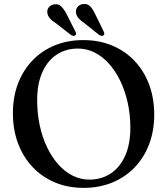

<svg xmlns="http://www.w3.org/2000/svg" viewBox="-20 -915 830 953"><path d="M393.5 -716Q472.5 -716 537.2 -688.8Q602 -661.5 648.8 -611.8Q695.5 -562 720.5 -494.5Q745.5 -427 745.5 -345.5Q745.5 -266.5 720.5 -200Q695.5 -133.5 649 -84.8Q602.5 -36 537.8 -9.2Q473 17.5 394.5 17.5Q316.5 17.5 252 -9.8Q187.5 -37 141 -86.8Q94.5 -136.5 69.2 -204.2Q44 -272 44 -353.5Q44 -433 69 -499.2Q94 -565.5 140.5 -614.2Q187 -663 251.2 -689.5Q315.5 -716 393.5 -716ZM627 -280.5Q627 -346.5 613.8 -405.8Q600.5 -465 576.8 -514Q553 -563 520.8 -599Q488.5 -635 449.5 -654.5Q410.5 -674 367 -674Q306.5 -674 260.8 -643.5Q215 -613 189.8 -555.8Q164.5 -498.5 164.5 -418.5Q164.5 -352 177.2 -292.5Q190 -233 213.8 -183.8Q237.5 -134.5 269.8 -98.5Q302 -62.5 341 -43Q380 -23.5 423 -23.5Q484 -23.5 530 -54.2Q576 -85 601.5 -142.5Q627 -200 627 -280.5ZM311 -844 354 -759Q357 -753.5 357.8 -748.8Q358.5 -744 354.5 -740Q350.5 -736.5 344.8 -737Q339 -737.5 333 -741L259 -798.5Q240.5 -810 229.2 -822Q218 -834 215 -850.5Q212.5 -867 222.5 -879Q232.5 -891 249.5 -893.5Q270.5 -896.5 284.5 -882.5Q298.5 -868.5 311 -844ZM453 -844 494.5 -759Q497.5 -753 497.8 -748.2Q498 -743.5 494 -739.5Q490 -736.5 484.2 -737.2Q478.5 -738 473 -741L399 -800Q381 -812 370 -824.5Q359 -837 357 -853.5Q355.5 -869.5 365.8 -881.5Q376 -893.5 393.5 -895Q414.5 -897.5 428 -883.2Q441.5 -869 453 -844Z"/></svg>

Font: Fraunces 24pt
Style: Regular
Weight: 400
Version: Version 1.000;[b76b70a41]